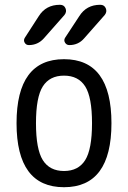

<svg xmlns="http://www.w3.org/2000/svg" viewBox="-20 -780 540 810"><path d="M272.5 -589.8Q260.7 -589.8 254.4 -600.1Q248 -610.4 254.9 -621.1L314.5 -711.9Q344.7 -759.8 402.3 -759.8H403.3Q419.9 -759.8 426.3 -745.1Q432.6 -730.5 421.9 -716.8L335 -618.2Q310.5 -589.8 272.5 -589.8ZM233.4 -759.8Q250 -759.8 256.3 -745.1Q262.7 -730.5 252 -716.8L165 -618.2Q139.6 -589.8 101.6 -589.8Q89.8 -589.8 84 -600.1Q78.1 -610.4 85 -621.1L143.6 -711.9Q173.8 -759.8 232.4 -759.8ZM339.4 -415.5Q310.5 -460.9 250 -460.9Q189.5 -460.9 160.6 -415.5Q131.8 -370.1 131.8 -260.3Q131.8 -150.4 160.6 -104.5Q189.5 -58.6 250 -58.6Q310.5 -58.6 339.4 -104.5Q368.2 -150.4 368.2 -260.3Q368.2 -370.1 339.4 -415.5ZM450.2 -260.3Q450.2 9.8 250 9.8Q49.8 9.8 49.8 -260.3Q49.8 -530.3 250 -530.3Q450.2 -530.3 450.2 -260.3Z"/></svg>

Font: Rounded Mgen+ 2m regular
Style: Regular
Weight: 400
Designer: [Source Han Sans]
Ryoko NISHIZUKA  (kana & ideographs); Paul D. Hunt (Latin, Greek & Cyrillic); Wenlong ZHANG  (bopomofo
Version: Version 1.059.20150602